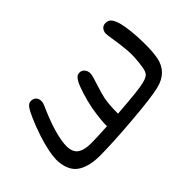

<svg xmlns="http://www.w3.org/2000/svg" viewBox="-68 -779 1034 1034"><g transform="rotate(-45 449.0 -261.5)"><path d="M235.8 -19Q183.6 -19 146.7 -31.7Q109.9 -44.4 90.8 -64.7Q71.8 -85 63.2 -114.3Q54.7 -143.6 55.4 -171.6Q56.2 -199.7 63 -233.9Q80.1 -318.4 125 -421.9Q140.6 -458 153.3 -474.6Q166 -491.2 182.1 -491.2Q203.1 -491.2 214.4 -477.1Q225.6 -462.9 221.2 -438Q219.7 -430.2 206.5 -401.4Q193.4 -372.6 177 -326.9Q160.6 -281.2 150.9 -232.9Q137.2 -162.1 159.7 -131.1Q182.1 -100.1 252.9 -100.1Q293 -100.1 376 -105Q375 -143.1 388.2 -227.1Q397.9 -276.9 412.1 -321Q426.3 -365.2 437 -384.8Q444.8 -398.9 453.6 -406.5Q462.4 -414.1 477.1 -414.1Q495.1 -414.1 506.3 -397.5Q517.6 -380.9 513.2 -357.9Q511.7 -346.7 496.8 -301.5Q481.9 -256.3 474.1 -221.2Q465.8 -179.2 465.8 -110.8Q636.7 -123 676.8 -133.8Q705.6 -140.6 717.8 -151.4Q730 -162.1 734.9 -189Q746.6 -259.8 742.7 -310.5Q738.8 -361.3 731 -408.9Q723.1 -456.5 724.1 -464.8Q725.6 -481.4 735.8 -492.7Q746.1 -503.9 763.2 -503.9Q786.1 -503.9 798.1 -487.5Q810.1 -471.2 817.9 -440.9Q824.2 -417.5 829.1 -373.8Q834 -330.1 834.2 -271.7Q834.5 -213.4 826.2 -169.9Q807.6 -83 713.9 -60.1Q652.8 -45.4 491.2 -32.2Q329.6 -19 235.8 -19Z"/></g></svg>

Font: Shantell Sans Irregular
Style: Italic
Weight: 400
Italic angle: -11.31°
Designer: Stephen Nixon, Anya Danilova, Shantell Martin
Foundry: Arrow Type
Version: Version 1.006;[9816181b4]